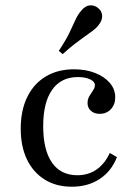

<svg xmlns="http://www.w3.org/2000/svg" viewBox="-20 -685 496 716"><path d="M247.6 11.3Q189.5 11.3 146.8 -15.3Q104 -41.9 80.6 -90.3Q57.3 -138.7 57.3 -204.8Q57.3 -273.4 81.5 -323Q105.6 -372.6 150.4 -399.6Q195.2 -426.6 255.6 -426.6Q300 -426.6 334.7 -412.9Q369.4 -399.2 389.5 -375.8Q409.7 -352.4 409.7 -321.8Q409.7 -295.2 393.5 -277.8Q377.4 -260.5 351.6 -260.5Q331.5 -260.5 319 -271.8Q306.5 -283.1 306.5 -300Q306.5 -315.3 313.3 -326.6Q320.2 -337.9 327 -348Q333.9 -358.1 333.9 -367.7Q333.9 -380.6 316.1 -389.1Q298.4 -397.6 270.2 -397.6Q208.1 -397.6 174.6 -350.4Q141.1 -303.2 141.1 -214.5Q141.1 -125.8 173.8 -78.6Q206.5 -31.5 268.5 -31.5Q308.9 -31.5 339.5 -52.4Q370.2 -73.4 389.5 -114.5L416.1 -99.2Q396 -46.8 352 -17.7Q308.1 11.3 247.6 11.3ZM213.7 -483.1 199.2 -495.2Q225.8 -535.5 239.1 -563.3Q252.4 -591.1 261.3 -610.9Q270.2 -630.6 282.3 -644.4Q297.6 -663.7 315.3 -664.9Q333.1 -666.1 346 -654.8Q359.7 -644.4 360.9 -626.6Q362.1 -608.9 346.8 -590.3Q337.9 -579 325.8 -570.2Q313.7 -561.3 297.6 -550Q281.5 -538.7 260.9 -523Q240.3 -507.3 213.7 -483.1Z"/></svg>

Font: Playfair 5pt SemiExpanded Light
Style: Regular
Weight: 400
Version: Version 2.203